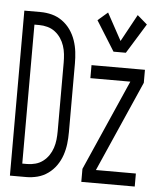

<svg xmlns="http://www.w3.org/2000/svg" viewBox="-54 -805 707 852"><g transform="rotate(5 300.0 -379.5)"><path d="M432 -588 349 -721 393 -759 459 -638 525 -759 569 -721 487 -588ZM22 0V-735H94Q120 -735 145 -728.5Q170 -722 191.5 -706.5Q213 -691 228 -669.5Q243 -648 251.5 -623Q260 -598 263 -572.5Q266 -547 266 -521V-215Q266 -188 263 -162.5Q260 -137 251.5 -112Q243 -87 228 -65.5Q213 -44 191.5 -28.5Q170 -13 145 -6.5Q120 0 94 0ZM94 -58Q112 -58 130.5 -63Q149 -68 164 -79.5Q179 -91 189.5 -106.5Q200 -122 206 -140Q212 -158 214 -177Q216 -196 216 -215V-521Q216 -539 214 -558Q212 -577 206 -595Q200 -613 189.5 -628.5Q179 -644 164 -655.5Q149 -667 130.5 -672Q112 -677 94 -677H72V-58ZM340 0V-58L518 -462H340V-520H578V-462L400 -58H578V0Z"/></g></svg>

Font: Iosevka Custom Light Extended
Style: Regular
Weight: 300
Width: 7
Monospace: yes
Designer: Belleve Invis
Foundry: Belleve Invis
Version: Version 11.2.4; ttfautohint (v1.8.4)